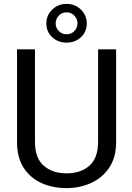

<svg xmlns="http://www.w3.org/2000/svg" viewBox="-20 -967 688 997"><path d="M489.3 -710.9H583V-230Q583 -149.9 547.4 -96.7Q511.7 -43.5 452.9 -16.8Q394 9.8 325.2 9.8Q252.9 9.8 194.6 -16.8Q136.2 -43.5 102.3 -96.7Q68.4 -149.9 68.4 -230V-710.9H161.6V-230Q161.6 -146.5 206.8 -106.7Q252 -66.9 325.2 -66.9Q399.4 -66.9 444.3 -106.7Q489.3 -146.5 489.3 -230ZM220.7 -845.2Q220.7 -887.2 251 -917Q281.2 -946.8 325.7 -946.8Q370.1 -946.8 400.4 -917Q430.7 -887.2 430.7 -845.2Q430.7 -802.2 400.4 -773.9Q370.1 -745.6 325.7 -745.6Q281.2 -745.6 251 -773.9Q220.7 -802.2 220.7 -845.2ZM269 -845.2Q269 -823.7 284.9 -806.4Q300.8 -789.1 325.7 -789.1Q350.6 -789.1 366.5 -805.9Q382.3 -822.8 382.3 -845.2Q382.3 -868.2 366.5 -885.5Q350.6 -902.8 325.7 -902.8Q300.8 -902.8 284.9 -885.5Q269 -868.2 269 -845.2Z"/></svg>

Font: Vazirmatn UI
Style: Regular
Weight: 400
Designer: Saber Rastikerdar
Foundry: Saber Rastikerdar
Version: Version 33.003